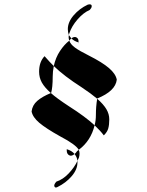

<svg xmlns="http://www.w3.org/2000/svg" viewBox="-20 -716 672 875"><path d="M453.1 -99.1Q437.5 -120.1 411.1 -145Q417 -166 417 -191.9Q417 -230 422.9 -266.1Q394.5 -290 351.1 -318.8Q272.9 -368.7 225.1 -415Q233.4 -453.6 253.4 -483.6Q273.4 -513.7 295.9 -530.8Q291 -543.5 293.9 -556.2Q289.1 -569.3 289.1 -583Q289.1 -615.2 315.4 -646Q341.8 -676.8 379.9 -694.8Q387.7 -697.3 393.1 -695.6Q398.4 -693.8 397.9 -686.8Q397.5 -679.7 389.2 -670.9Q359.9 -658.2 333.3 -627.4Q306.6 -596.7 295.9 -564Q295.4 -563 294.9 -560.3Q294.4 -557.6 293.9 -556.2Q296.4 -551.8 305.2 -541Q302.2 -539.1 295.9 -530.8Q300.8 -514.6 321.5 -499.3Q342.3 -483.9 384.8 -462.9Q445.8 -432.1 476.6 -405.8Q507.3 -379.4 512.2 -353Q506.3 -300.8 422.9 -267.1V-266.1Q451.7 -240.7 464.8 -218.5Q478 -196.3 478 -171.9Q478 -147.5 473.4 -130.9Q468.8 -114.3 453.1 -99.1ZM337.9 -522.9 335.9 -517.1Q335.9 -517.6 336.4 -520Q336.9 -522 336.9 -522.9Q317.4 -528.8 305.2 -541Q317.9 -550.8 327.9 -545.7Q337.9 -540.5 337.9 -527.8Q337.9 -523.9 336.9 -522.9ZM331.1 -26.9Q334.5 -30.3 338.9 -33.2Q325.7 -57.1 254.9 -94.2Q189 -130.9 158.9 -156.5Q128.9 -182.1 124 -208Q127.4 -236.8 149.9 -256.3Q172.4 -275.9 211.9 -292Q183.1 -317.4 170.7 -339.8Q158.2 -362.3 158.2 -389.2Q158.2 -434.1 183.1 -460Q209.5 -429.7 225.1 -415Q220.2 -389.6 220.2 -367.2Q220.2 -316.9 212.9 -292H211.9Q237.8 -268.6 293.9 -231.9Q369.1 -184.1 411.1 -145Q394 -74.2 338.9 -33.2Q345.7 -17.6 339.8 2Q335.4 13.2 333 17.1V23.9Q333 56.2 306.9 86.7Q280.8 117.2 242.2 136.2Q232.4 141.6 228.5 134.8Q223.6 126.5 236.8 111.8Q266.6 102.1 292.7 74.7Q318.8 47.4 333 17.1Q331.5 1 319.8 -14.2Q325.2 -18.1 331.1 -26.9ZM284.2 -36.1Q308.1 -28.8 319.8 -14.2Q306.2 -2.4 295.2 -8.5Q284.2 -14.6 284.2 -29.8Z"/></svg>

Font: Display Semibold
Style: Regular
Weight: 600
Designer: Latin by Veronika Burian and Jose Scaglione. Greek by Irene Vlachou. Cyrillic by Vera Evstafieva.
Foundry: TypeTogether
Version: Version 3.002